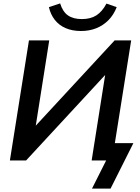

<svg xmlns="http://www.w3.org/2000/svg" viewBox="-20 -942 823 1127"><path d="M520 165 603 0H518L534 -102H763L629 165ZM38 0 150 -705H269L185 -173L160 -172L653 -705H750L638 0H518L602 -532L626 -533L133 0ZM456 -760Q404 -760 365 -777Q326 -794 301.5 -825.5Q277 -857 267 -900L333 -922Q348 -873 379 -851.5Q410 -830 460 -830Q512 -830 546 -852Q580 -874 605 -921L665 -900Q647 -854 616 -823Q585 -792 544.5 -776Q504 -760 456 -760Z"/></svg>

Font: Mulish ExtraLight
Style: Italic
Weight: 200
Italic angle: -9°
Designer: Vernon Adams
Foundry: Vernon Adams
Version: Version 3.603